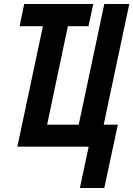

<svg xmlns="http://www.w3.org/2000/svg" viewBox="-20 -734 667 961"><path d="M379.9 207 423.8 0H66.9L194.8 -603H78.1L101.1 -713.9H446.8L422.9 -603H319.8L215.8 -109.9H374L502 -713.9H627L499 -109.9H569.8L502 207Z"/></svg>

Font: Open Sans Condensed
Style: Italic
Weight: 400
Width: 3
Italic angle: -12°
Designer: Monotype Design Team
Foundry: Monotype Imaging Inc.
Version: Version 3.000